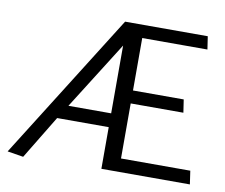

<svg xmlns="http://www.w3.org/2000/svg" viewBox="-76 -774 1028 876"><g transform="rotate(10 437.5 -336.0)"><path d="M445 0H855L846 -62H525V-317H769L760 -377H525V-620H827L818 -680H435L10 -4L84 8L206 -193H445ZM445 -571V-257H247Z"/></g></svg>

Font: Catamaran
Style: Regular
Weight: 400
Designer: Pria Ravichandran
Version: Version 2.000